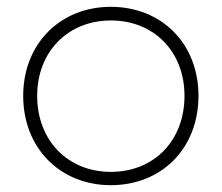

<svg xmlns="http://www.w3.org/2000/svg" viewBox="-20 -542 650 563"><path d="M305 -522C157 -522 48 -414 48 -261C48 -107 157 1 305 1C454 1 562 -107 562 -261C562 -414 454 -522 305 -522ZM305 -482C431 -482 521 -391 521 -261C521 -129 431 -38 305 -38C180 -38 89 -129 89 -261C89 -391 180 -482 305 -482Z"/></svg>

Font: Montserrat ExtraLight
Style: Regular
Weight: 250
Designer: Julieta Ulanovsky
Foundry: Julieta Ulanovsky
Version: Version 4.000